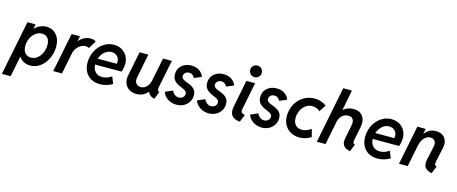

<svg xmlns="http://www.w3.org/2000/svg" viewBox="-80 -1508 5876 2468"><g transform="rotate(15 2858.0 -273.5)"><path d="M-30.3 205.1 115.2 -521H224.1L211.9 -461.9H231L196.3 -419.9L139.2 -132.3L159.2 -70.3H141.6L85.9 205.1ZM291.5 7.8Q236.3 7.8 195.1 -17.6Q153.8 -43 130.9 -89.8Q107.9 -136.7 107.9 -201.7Q107.9 -261.2 127.2 -319.3Q146.5 -377.4 181.6 -424.8Q216.8 -472.2 264.6 -500.5Q312.5 -528.8 369.1 -528.8Q420.4 -528.8 462.2 -503.7Q503.9 -478.5 528.8 -429.9Q553.7 -381.3 553.7 -311Q553.7 -251.5 534.7 -194.6Q515.6 -137.7 480.7 -92Q445.8 -46.4 397.7 -19.3Q349.6 7.8 291.5 7.8ZM275.4 -93.3Q313.5 -93.3 343.8 -111.3Q374 -129.4 395.5 -159.9Q417 -190.4 428.2 -228Q439.5 -265.6 439.5 -303.7Q439.5 -361.8 413.3 -394.8Q387.2 -427.7 336.4 -427.7Q298.3 -427.7 267.1 -409.9Q235.8 -392.1 213.4 -362.3Q190.9 -332.5 178.7 -295.4Q166.5 -258.3 166.5 -220.2Q166.5 -160.6 195.8 -127Q225.1 -93.3 275.4 -93.3Z M597.7 0 703.1 -521H814.9L800.8 -453.6H812.5L783.7 -420.9Q794.9 -448.7 820.6 -473.6Q846.2 -498.5 881.1 -513.9Q916 -529.3 954.6 -529.3Q982.4 -529.3 1000.7 -522.2Q1019 -515.1 1026.9 -507.3L964.4 -404.8Q958.5 -410.6 944.8 -414.3Q931.2 -418 917.5 -418Q888.2 -418 857.4 -400.9Q826.7 -383.8 802.7 -352.5Q778.8 -321.3 770.5 -279.3L714.4 0Z M1219.7 7.8Q1150.9 7.8 1100.3 -21Q1049.8 -49.8 1022.5 -101.3Q995.1 -152.8 995.1 -220.7Q995.1 -280.3 1014.9 -335.7Q1034.7 -391.1 1071.3 -434.3Q1107.9 -477.5 1157.7 -503.2Q1207.5 -528.8 1266.6 -528.8Q1328.1 -528.8 1373.5 -501.7Q1418.9 -474.6 1443.8 -429.2Q1468.8 -383.8 1468.8 -328.6Q1468.8 -310.5 1465.8 -290.8Q1462.9 -271 1458.3 -252.7Q1453.6 -234.4 1447.8 -220.7H1075.7L1090.3 -302.2H1361.8Q1363.8 -309.6 1364.5 -316.4Q1365.2 -323.2 1365.2 -329.6Q1365.2 -373 1336.4 -401.9Q1307.6 -430.7 1260.7 -430.7Q1224.6 -430.7 1194.3 -413.3Q1164.1 -396 1142.1 -366.7Q1120.1 -337.4 1108.2 -301Q1096.2 -264.6 1096.2 -227.1Q1096.2 -166 1129.9 -127.4Q1163.6 -88.9 1223.6 -88.9Q1258.8 -88.9 1292.2 -101.3Q1325.7 -113.8 1348.1 -132.3L1384.8 -39.1Q1350.1 -17.6 1307.6 -4.9Q1265.1 7.8 1219.7 7.8Z M1705.1 7.8Q1651.4 7.8 1609.9 -16.8Q1568.4 -41.5 1549.3 -88.4Q1530.3 -135.3 1543.5 -201.7L1607.9 -521H1724.1L1661.6 -206.1Q1649.9 -149.9 1673.3 -121.3Q1696.8 -92.8 1736.8 -92.8Q1769 -92.8 1793.7 -109.1Q1818.4 -125.5 1834.7 -152.8Q1851.1 -180.2 1857.4 -212.4L1919.9 -521H2036.6L1963.9 -158.7Q1959 -133.3 1961.9 -116Q1964.8 -98.6 1984.9 -90.8L1944.3 7.8Q1894.5 -5.4 1872.6 -33.2Q1850.6 -61 1856.9 -95.2L1892.1 -61.5H1825.2L1882.8 -98.1Q1855.5 -52.2 1811.5 -22.2Q1767.6 7.8 1705.1 7.8Z M2238.3 7.8Q2192.4 7.8 2153.1 -9.3Q2113.8 -26.4 2087.6 -54.4Q2061.5 -82.5 2052.7 -114.7L2152.3 -157.7Q2160.6 -131.3 2186.3 -110.4Q2211.9 -89.4 2243.7 -89.4Q2264.6 -89.4 2281.7 -98.6Q2298.8 -107.9 2308.8 -122.8Q2318.8 -137.7 2318.8 -155.8Q2318.8 -177.2 2304.7 -190.4Q2290.5 -203.6 2267.6 -213.6Q2244.6 -223.6 2219.2 -234.6Q2193.8 -245.6 2171.1 -261.7Q2148.4 -277.8 2134 -303.2Q2119.6 -328.6 2119.6 -367.7Q2119.6 -416.5 2143.1 -452.6Q2166.5 -488.8 2206.8 -508.8Q2247.1 -528.8 2296.9 -528.8Q2365.2 -528.8 2408 -496.6Q2450.7 -464.4 2462.9 -422.9L2366.7 -382.3Q2358.4 -399.9 2340.3 -416Q2322.3 -432.1 2292 -432.1Q2259.8 -432.1 2240.5 -413.1Q2221.2 -394 2221.2 -370.1Q2221.2 -349.1 2235.8 -335.9Q2250.5 -322.8 2273.7 -313.2Q2296.9 -303.7 2323 -293.7Q2349.1 -283.7 2372.3 -268.3Q2395.5 -252.9 2410.2 -228.3Q2424.8 -203.6 2424.8 -164.6Q2424.8 -115.2 2399.9 -76.2Q2375 -37.1 2333 -14.6Q2291 7.8 2238.3 7.8Z M2667 7.8Q2621.1 7.8 2581.8 -9.3Q2542.5 -26.4 2516.4 -54.4Q2490.2 -82.5 2481.4 -114.7L2581.1 -157.7Q2589.4 -131.3 2615 -110.4Q2640.6 -89.4 2672.4 -89.4Q2693.4 -89.4 2710.4 -98.6Q2727.5 -107.9 2737.5 -122.8Q2747.6 -137.7 2747.6 -155.8Q2747.6 -177.2 2733.4 -190.4Q2719.2 -203.6 2696.3 -213.6Q2673.3 -223.6 2647.9 -234.6Q2622.6 -245.6 2599.9 -261.7Q2577.1 -277.8 2562.7 -303.2Q2548.3 -328.6 2548.3 -367.7Q2548.3 -416.5 2571.8 -452.6Q2595.2 -488.8 2635.5 -508.8Q2675.8 -528.8 2725.6 -528.8Q2793.9 -528.8 2836.7 -496.6Q2879.4 -464.4 2891.6 -422.9L2795.4 -382.3Q2787.1 -399.9 2769 -416Q2751 -432.1 2720.7 -432.1Q2688.5 -432.1 2669.2 -413.1Q2649.9 -394 2649.9 -370.1Q2649.9 -349.1 2664.6 -335.9Q2679.2 -322.8 2702.4 -313.2Q2725.6 -303.7 2751.7 -293.7Q2777.8 -283.7 2801 -268.3Q2824.2 -252.9 2838.9 -228.3Q2853.5 -203.6 2853.5 -164.6Q2853.5 -115.2 2828.6 -76.2Q2803.7 -37.1 2761.7 -14.6Q2719.7 7.8 2667 7.8Z M3082.5 7.8Q3025.9 2 2995.4 -20Q2964.8 -42 2956.3 -78.1Q2947.8 -114.3 2957.5 -162.1L3028.8 -521H3145L3070.8 -147.9Q3066.9 -127.4 3075 -116.2Q3083 -105 3096.9 -99.9Q3110.8 -94.7 3123.5 -92.3ZM3116.7 -594.2Q3084 -594.2 3061.8 -616.7Q3039.6 -639.2 3039.6 -671.4Q3039.6 -703.6 3061.8 -725.8Q3084 -748 3116.7 -748Q3148.9 -748 3171.4 -725.8Q3193.8 -703.6 3193.8 -671.4Q3193.8 -639.2 3171.4 -616.7Q3148.9 -594.2 3116.7 -594.2Z M3373 7.8Q3327.1 7.8 3287.8 -9.3Q3248.5 -26.4 3222.4 -54.4Q3196.3 -82.5 3187.5 -114.7L3287.1 -157.7Q3295.4 -131.3 3321 -110.4Q3346.7 -89.4 3378.4 -89.4Q3399.4 -89.4 3416.5 -98.6Q3433.6 -107.9 3443.6 -122.8Q3453.6 -137.7 3453.6 -155.8Q3453.6 -177.2 3439.5 -190.4Q3425.3 -203.6 3402.3 -213.6Q3379.4 -223.6 3354 -234.6Q3328.6 -245.6 3305.9 -261.7Q3283.2 -277.8 3268.8 -303.2Q3254.4 -328.6 3254.4 -367.7Q3254.4 -416.5 3277.8 -452.6Q3301.3 -488.8 3341.6 -508.8Q3381.8 -528.8 3431.6 -528.8Q3500 -528.8 3542.7 -496.6Q3585.4 -464.4 3597.7 -422.9L3501.5 -382.3Q3493.2 -399.9 3475.1 -416Q3457 -432.1 3426.8 -432.1Q3394.5 -432.1 3375.2 -413.1Q3356 -394 3356 -370.1Q3356 -349.1 3370.6 -335.9Q3385.3 -322.8 3408.4 -313.2Q3431.6 -303.7 3457.8 -293.7Q3483.9 -283.7 3507.1 -268.3Q3530.3 -252.9 3544.9 -228.3Q3559.6 -203.6 3559.6 -164.6Q3559.6 -115.2 3534.7 -76.2Q3509.8 -37.1 3467.8 -14.6Q3425.8 7.8 3373 7.8Z M3874 5.9Q3809.1 5.9 3758.1 -22Q3707 -49.8 3677.5 -101.1Q3647.9 -152.3 3647.9 -222.7Q3647.9 -285.2 3669.2 -340.3Q3690.4 -395.5 3729.2 -438Q3768.1 -480.5 3821 -504.6Q3874 -528.8 3937 -528.8Q3988.3 -528.8 4030.3 -512.9Q4072.3 -497.1 4094.2 -477.5L4036.1 -386.2Q4021.5 -404.8 3991.2 -415.8Q3960.9 -426.8 3930.7 -426.8Q3893.6 -426.8 3862.5 -409.7Q3831.5 -392.6 3809.1 -363.8Q3786.6 -335 3774.4 -298.8Q3762.2 -262.7 3762.2 -225.1Q3762.2 -187 3776.1 -158.4Q3790 -129.9 3816.2 -114Q3842.3 -98.1 3878.9 -98.1Q3912.6 -98.1 3946.5 -112.1Q3980.5 -126 4001 -143.1L4027.3 -40.5Q3995.1 -18.6 3955.1 -6.3Q3915 5.9 3874 5.9Z M4548.3 8.3Q4506.3 -0.5 4481 -19Q4455.6 -37.6 4447 -66.9Q4438.5 -96.2 4446.8 -138.7L4481.9 -314Q4493.7 -372.1 4473.9 -400.6Q4454.1 -429.2 4412.6 -429.2Q4381.8 -429.2 4355 -414.6Q4328.1 -399.9 4309.8 -373.3Q4291.5 -346.7 4283.7 -310.5L4221.7 0H4106L4255.9 -752H4371.6L4317.9 -478H4329.1L4280.3 -421.4Q4304.2 -475.1 4350.8 -502Q4397.5 -528.8 4454.1 -528.8Q4515.6 -528.8 4551.8 -500.7Q4587.9 -472.7 4599.9 -427.5Q4611.8 -382.3 4601.6 -331.1L4566.4 -153.8Q4560.1 -121.6 4564 -108.4Q4567.9 -95.2 4588.4 -90.3Z M4913.6 7.8Q4844.7 7.8 4794.2 -21Q4743.7 -49.8 4716.3 -101.3Q4689 -152.8 4689 -220.7Q4689 -280.3 4708.7 -335.7Q4728.5 -391.1 4765.1 -434.3Q4801.8 -477.5 4851.6 -503.2Q4901.4 -528.8 4960.4 -528.8Q5022 -528.8 5067.4 -501.7Q5112.8 -474.6 5137.7 -429.2Q5162.6 -383.8 5162.6 -328.6Q5162.6 -310.5 5159.7 -290.8Q5156.7 -271 5152.1 -252.7Q5147.5 -234.4 5141.6 -220.7H4769.5L4784.2 -302.2H5055.7Q5057.6 -309.6 5058.3 -316.4Q5059.1 -323.2 5059.1 -329.6Q5059.1 -373 5030.3 -401.9Q5001.5 -430.7 4954.6 -430.7Q4918.5 -430.7 4888.2 -413.3Q4857.9 -396 4835.9 -366.7Q4814 -337.4 4802 -301Q4790 -264.6 4790 -227.1Q4790 -166 4823.7 -127.4Q4857.4 -88.9 4917.5 -88.9Q4952.6 -88.9 4986.1 -101.3Q5019.5 -113.8 5042 -132.3L5078.6 -39.1Q5043.9 -17.6 5001.5 -4.9Q4959 7.8 4913.6 7.8Z M5635.7 8.3Q5587.9 -1 5563 -21.5Q5538.1 -42 5531.2 -71.5Q5524.4 -101.1 5532.2 -138.2L5572.8 -326.7Q5583.5 -377.4 5563 -403.8Q5542.5 -430.2 5504.9 -430.2Q5473.1 -430.2 5446.5 -412.6Q5419.9 -395 5401.1 -363.8Q5382.3 -332.5 5374 -291L5315.4 0H5199.2L5303.7 -521H5415L5401.4 -454.1H5419.4L5376 -410.2Q5405.8 -468.8 5450.2 -498.8Q5494.6 -528.8 5552.7 -528.8Q5604 -528.8 5639.6 -505.6Q5675.3 -482.4 5689.9 -440.9Q5704.6 -399.4 5692.9 -344.7L5651.9 -153.8Q5645 -121.6 5650.1 -108.4Q5655.3 -95.2 5675.8 -90.3Z"/></g></svg>

Font: Reddit Sans SemiBold
Style: Italic
Weight: 600
Italic angle: -11.25°
Designer: Stephen Hutchings
Version: Version 1.013